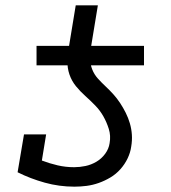

<svg xmlns="http://www.w3.org/2000/svg" viewBox="-20 -692 640 720"><path d="M117 -447V-520H239L264 -672H347L322 -520H520V-447ZM259 8Q202 8 148 -7Q94 -22 46 -46L70 -188H153L137 -90Q166 -79 196 -72Q226 -65 258 -65Q279 -65 300.5 -69.5Q322 -74 341.5 -85.5Q361 -97 374.5 -115.5Q388 -134 391 -155Q396 -183 388 -208.5Q380 -234 367.5 -256Q355 -278 337 -296.5Q319 -315 300 -332Q281 -349 265 -368.5Q249 -388 240.5 -412.5Q232 -437 233 -464.5Q234 -492 239 -520H322Q318 -497 318 -474.5Q318 -452 325.5 -432.5Q333 -413 347 -397.5Q361 -382 376 -368Q391 -354 405 -338.5Q419 -323 430.5 -305.5Q442 -288 451.5 -269Q461 -250 467 -229.5Q473 -209 474.5 -187Q476 -165 472 -142Q469 -120 458.5 -98Q448 -76 431.5 -57.5Q415 -39 394 -26.5Q373 -14 350.5 -6Q328 2 305 5Q282 8 259 8Z"/></svg>

Font: Iosevka Etoile
Style: Italic
Weight: 400
Italic angle: -9°
Designer: Belleve Invis
Foundry: Belleve Invis
Version: Version 22.1.2; ttfautohint (v1.8.4)